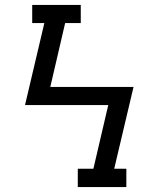

<svg xmlns="http://www.w3.org/2000/svg" viewBox="-20 -755 640 775"><path d="M294 0V-74H357L417 -331H81L159 -662H110V-735H306V-662H243L183 -404H519L441 -74H490V0Z"/></svg>

Font: Iosevka Etoile
Style: Regular
Weight: 400
Designer: Belleve Invis
Foundry: Belleve Invis
Version: Version 33.2.4